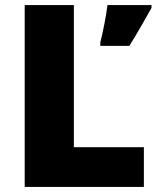

<svg xmlns="http://www.w3.org/2000/svg" viewBox="-20 -734 622 754"><path d="M77 0H545V-156H270V-714H77ZM575 -703V-714H402C397 -671 384 -607 374 -568V-554H488C525 -613 547 -654 575 -703Z"/></svg>

Font: Noto Sans Lao UI Blk
Style: Regular
Weight: 900
Designer: Monotype Design Team
Foundry: Monotype Imaging Inc.
Version: Version 2.000